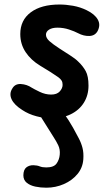

<svg xmlns="http://www.w3.org/2000/svg" viewBox="-20 -528 492 871"><path d="M211 9Q182 9 145.8 -0.5Q109.5 -10 81 -29Q44 -52.5 32.5 -77.8Q21 -103 35.5 -126Q48 -148.5 75 -146.8Q102 -145 123.5 -130.5Q134 -124 159.8 -111.5Q185.5 -99 212 -99Q238 -99 251 -113.2Q264 -127.5 264 -143Q264 -154.5 259.8 -161.8Q255.5 -169 246 -176.5Q231.5 -187 209.8 -200.8Q188 -214.5 163 -229.5Q120.5 -255 96.2 -291.5Q72 -328 72 -373.5Q72 -436.5 119.5 -472Q167 -507.5 250 -507.5Q279 -507.5 311.5 -501.8Q344 -496 373.5 -481.5Q409.5 -464 423.5 -439.5Q437.5 -415 422.5 -386.5Q410.5 -365.5 385 -364.8Q359.5 -364 334 -377.5Q318 -386 293 -394.2Q268 -402.5 240.5 -402.5Q216.5 -402.5 202.5 -393.5Q188.5 -384.5 188.5 -370.5Q188.5 -355.5 204.5 -341.2Q220.5 -327 250.5 -307.5Q274 -292 298.2 -276.8Q322.5 -261.5 336.5 -247Q356 -228.5 368.8 -205.5Q381.5 -182.5 381.5 -139.5Q381.5 -96 360.5 -62.2Q339.5 -28.5 301.2 -9.8Q263 9 211 9ZM190 323.5Q164 323.5 140.2 318.5Q116.5 313.5 101.2 301Q86 288.5 86 267Q86.5 241.5 99.8 231.2Q113 221 132 221.5Q149 222 160.5 226.8Q172 231.5 190 231.5Q224 231.5 236.5 214Q249 196.5 251 174Q253.5 150 243.8 130.2Q234 110.5 222.5 93Q205.5 65 186.8 36.2Q168 7.5 152.5 -18.5Q141.5 -37 155 -52.2Q168.5 -67.5 186.5 -67.5Q205.5 -67.5 217.2 -62Q229 -56.5 242 -44Q256 -29.5 268.8 -13.5Q281.5 2.5 292 19Q302.5 35.5 311.5 51.5Q326 78 337.2 99.2Q348.5 120.5 354.2 142.8Q360 165 358 194Q355.5 232.5 331.5 261.5Q307.5 290.5 270 307Q232.5 323.5 190 323.5Z"/></svg>

Font: Edu AU VIC WA NT Pre SemiBold
Style: Regular
Weight: 600
Designer: Tina and Corey Anderson, Eben Sorkin, Mirko Velimirovic
Foundry: Google for Education
Version: Version 1.001